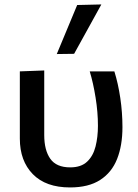

<svg xmlns="http://www.w3.org/2000/svg" viewBox="-20 -810 606 842"><path d="M287 12Q181 12 124 -46.2Q67 -104.5 67 -202V-497L174 -501V-217.5Q174 -151.5 200.5 -113.8Q227 -76 288 -76Q335.5 -76 362 -101Q388.5 -126 399 -167.5Q409.5 -209 409.5 -258.5Q409.5 -318 399.2 -382Q389 -446 373.5 -497H481.5Q498 -444.5 507.5 -380.5Q517 -316.5 517 -252.5Q517 -172 493.5 -112.8Q470 -53.5 419.2 -20.8Q368.5 12 287 12ZM229 -573Q273.5 -679.5 318.5 -788L424.5 -790.5Q394 -735 364.2 -681.2Q334.5 -627.5 305 -574Z"/></svg>

Font: Commissioner Medium
Style: Regular
Weight: 500
Designer: Kostas Bartsokas
Foundry: Kostas Bartsokas
Version: Version 1.000; ttfautohint (v1.8.3)